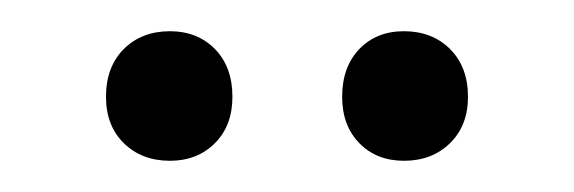

<svg xmlns="http://www.w3.org/2000/svg" viewBox="-20 -685 368 123"><path d="M47.9 -623Q47.9 -642.1 59.3 -653.6Q70.8 -665 88.9 -665Q106.4 -665 117.7 -653.6Q128.9 -642.1 128.9 -623Q128.9 -604.5 117.7 -593.3Q106.4 -582 88.9 -582Q70.8 -582 59.3 -593.3Q47.9 -604.5 47.9 -623ZM199.2 -623Q199.2 -642.1 210.2 -653.6Q221.2 -665 238.8 -665Q256.8 -665 268.3 -653.6Q279.8 -642.1 279.8 -623Q279.8 -604.5 268.3 -593.3Q256.8 -582 238.8 -582Q221.2 -582 210.2 -593.3Q199.2 -604.5 199.2 -623Z"/></svg>

Font: LT Hoop Light
Style: Regular
Weight: 300
Designer: Daniel Lyons
Foundry: LyonsType
Version: Version 1.000